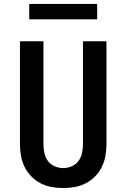

<svg xmlns="http://www.w3.org/2000/svg" viewBox="-20 -944 640 972"><path d="M300 8Q270 8 240.5 2.5Q211 -3 185 -16.5Q159 -30 138 -51.5Q117 -73 104 -100Q91 -127 86 -156.5Q81 -186 81 -215V-735H200V-215Q200 -193 204.5 -170.5Q209 -148 222 -130Q235 -112 256.5 -102.5Q278 -93 300 -93Q322 -93 343.5 -102.5Q365 -112 378 -130Q391 -148 395.5 -170.5Q400 -193 400 -215V-735H519V-215Q519 -186 514 -156.5Q509 -127 496 -100Q483 -73 462 -51.5Q441 -30 415 -16.5Q389 -3 359.5 2.5Q330 8 300 8ZM128 -846V-924H472V-846Z"/></svg>

Font: Iosevka Fixed Extended
Style: Bold
Weight: 700
Width: 7
Monospace: yes
Designer: Belleve Invis
Foundry: Belleve Invis
Version: Version 24.1.1; ttfautohint (v1.8.4)